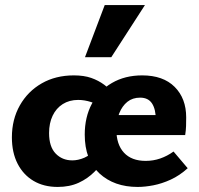

<svg xmlns="http://www.w3.org/2000/svg" viewBox="-20 -731 788 759"><path d="M208 8Q153 8 112.5 -16Q72 -40 49.5 -84Q27 -128 27 -188Q27 -259 58.5 -314.5Q90 -370 145 -401.5Q200 -433 272 -433Q312 -433 340.5 -423Q369 -413 392 -396Q415 -379 437 -357L385 -301Q367 -319 340.5 -327.5Q314 -336 289 -336Q254 -336 228 -319.5Q202 -303 188 -273.5Q174 -244 174 -205Q174 -151 200 -124Q226 -97 266 -97Q289 -97 313.5 -107.5Q338 -118 360 -145L399 -110Q381 -80 354 -52.5Q327 -25 291 -8.5Q255 8 208 8ZM524 8Q431 8 373 -45.5Q315 -99 315 -199Q315 -268 343 -320.5Q371 -373 422.5 -403Q474 -433 542 -433Q625 -433 670.5 -387.5Q716 -342 716 -267Q716 -249 715.5 -232.5Q715 -216 712 -197H596V-257Q596 -299 581 -322Q566 -345 534 -345Q504 -345 483.5 -328.5Q463 -312 451.5 -283.5Q440 -255 440 -219Q440 -160 470 -127.5Q500 -95 556 -95Q586 -95 613.5 -104.5Q641 -114 666 -132L722 -66Q690 -37 655 -21Q620 -5 586.5 1.5Q553 8 524 8ZM376 -197 392 -276H703V-197ZM316 -505 394 -711H553L420 -505Z"/></svg>

Font: Ysabeau Infant ExtraBold
Style: Regular
Weight: 800
Designer: Christian Thalmann (Catharsis Fonts)
Version: Version 2.001;gftools[0.9.30]; featfreeze: ss01,ss02,lnum